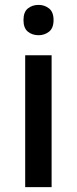

<svg xmlns="http://www.w3.org/2000/svg" viewBox="-20 -765 314 785"><path d="M138 -745Q162 -745 180.5 -730.5Q199 -716 199 -683Q199 -650 180.5 -635.5Q162 -621 138 -621Q112 -621 94 -635.5Q76 -650 76 -683Q76 -716 94 -730.5Q112 -745 138 -745ZM191 -539V0H83V-539Z"/></svg>

Font: Noto Sans Thaana Medium
Style: Regular
Weight: 500
Designer: David Williams
Foundry: Google Inc.
Version: Version 3.001; ttfautohint (v1.8.4.7-5d5b)